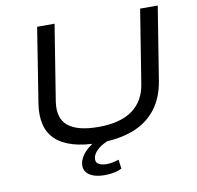

<svg xmlns="http://www.w3.org/2000/svg" viewBox="-94 -803 1126 1096"><g transform="rotate(-10 468.5 -254.5)"><path d="M431 9Q338 9 274.5 -10Q211 -29 174 -65Q137 -101 125 -153Q113 -205 123 -270L192 -705H293L223 -268Q208 -171 262.5 -126Q317 -81 439 -81Q565 -81 635.5 -132Q706 -183 721 -281L789 -705H891L823 -281Q807 -183 756.5 -118.5Q706 -54 624 -22.5Q542 9 431 9ZM426 196Q362 196 330.5 169.5Q299 143 312 95Q324 58 362 26Q400 -6 469 -32L493 0Q472 7 449.5 19Q427 31 410.5 47.5Q394 64 388 83Q381 112 398.5 124Q416 136 448 136Q465 136 482 132.5Q499 129 518 123L525 176Q505 186 480.5 191Q456 196 426 196Z"/></g></svg>

Font: Nunito Sans 7pt Expanded
Style: Italic
Weight: 400
Width: 7
Italic angle: -9°
Designer: Vernon Adams
Foundry: Vernon Adams
Version: Version 3.101;gftools[0.9.27]